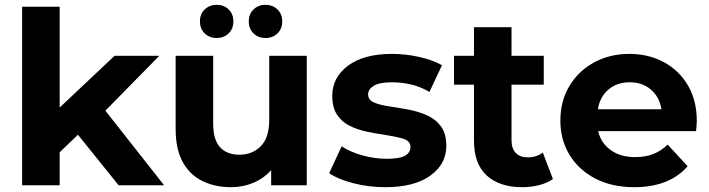

<svg xmlns="http://www.w3.org/2000/svg" viewBox="-20 -770 2948 798"><path d="M72 0V-742H228V-323L456 -538H642L418 -310L662 0H473L304 -210L228 -137V0Z M940 8Q873 8 820.5 -18Q768 -44 739 -97.5Q710 -151 710 -234V-538H866V-257Q866 -189 894.5 -158Q923 -127 975 -127Q1029 -127 1064 -162.5Q1099 -198 1099 -272V-538H1255V0H1107V-63Q1076 -28 1032.5 -10Q989 8 940 8ZM881 -612Q851 -612 831 -631Q811 -650 811 -681Q811 -712 831 -731Q851 -750 881 -750Q910 -750 930 -731Q950 -712 950 -681Q950 -650 930 -631Q910 -612 881 -612ZM1083 -612Q1054 -612 1034 -631Q1014 -650 1014 -681Q1014 -712 1034 -731Q1054 -750 1083 -750Q1113 -750 1133 -731Q1153 -712 1153 -681Q1153 -650 1133 -631Q1113 -612 1083 -612Z M1581 8Q1512 8 1448.5 -8.5Q1385 -25 1348 -50L1400 -162Q1436 -138 1487 -124Q1538 -110 1587 -110Q1641 -110 1663.5 -123Q1686 -136 1686 -159Q1686 -185 1654 -194Q1622 -203 1577 -210Q1541 -215 1503.5 -223Q1466 -231 1433.5 -247Q1401 -263 1381 -293Q1361 -323 1361 -372Q1361 -448 1426.5 -497Q1492 -546 1610 -546Q1665 -546 1721.5 -533.5Q1778 -521 1817 -499L1765 -388Q1725 -411 1686 -419.5Q1647 -428 1610 -428Q1557 -428 1533.5 -413.5Q1510 -399 1510 -378Q1510 -355 1533.5 -344.5Q1557 -334 1594 -328.5Q1631 -323 1672.5 -315.5Q1714 -308 1751 -292.5Q1788 -277 1811.5 -246.5Q1835 -216 1835 -163Q1835 -88 1768.5 -40Q1702 8 1581 8Z M2151 8Q2056 8 2003 -40.5Q1950 -89 1950 -185V-418H1867V-538H1950V-657H2106V-538H2240V-418H2106V-187Q2106 -153 2123.5 -134.5Q2141 -116 2173 -116Q2210 -116 2236 -136L2278 -26Q2254 -9 2220.5 -0.5Q2187 8 2151 8Z M2616 8Q2523 8 2454 -28Q2385 -64 2347 -126.5Q2309 -189 2309 -269Q2309 -350 2346.5 -412.5Q2384 -475 2449 -510.5Q2514 -546 2596 -546Q2675 -546 2738.5 -512Q2802 -478 2839 -415.5Q2876 -353 2876 -267Q2876 -258 2875 -246.5Q2874 -235 2873 -225H2466Q2478 -175 2518.5 -146Q2559 -117 2620 -117Q2663 -117 2695.5 -130Q2728 -143 2755 -169L2838 -79Q2762 8 2616 8ZM2465 -316H2729Q2721 -367 2685.5 -397.5Q2650 -428 2597 -428Q2544 -428 2508.5 -397.5Q2473 -367 2465 -316Z"/></svg>

Font: Montserrat
Style: Bold
Weight: 700
Designer: Julieta Ulanovsky
Foundry: Julieta Ulanovsky
Version: Version 9.000; ttfautohint (v1.8.4.7-5d5b)